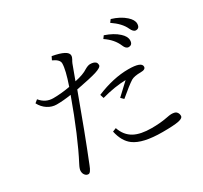

<svg xmlns="http://www.w3.org/2000/svg" viewBox="-163 -1030 1326 1257"><g transform="rotate(-30 500.0 -401.5)"><path d="M712.9 -737.8Q777.8 -715.8 814.5 -681.6Q846.2 -652.8 846.2 -624Q846.2 -588.9 815.9 -588.9Q795.4 -588.9 783.2 -619.6Q759.8 -676.3 698.2 -717.8ZM805.2 -807.1Q868.7 -788.1 907.7 -752.9Q940.9 -723.1 940.9 -695.3Q940.9 -660.2 912.1 -660.2Q892.6 -660.2 877.9 -693.4Q855.5 -742.7 790 -787.1ZM348.1 -558.1Q385.7 -667 385.7 -714.4Q385.7 -743.2 336.9 -765.1L349.1 -790Q462.9 -769.5 462.9 -730Q462.9 -716.8 454.1 -702.1Q444.3 -688 430.2 -646Q413.1 -597.2 401.9 -569.3Q466.8 -582.5 500 -605Q524.4 -619.1 540 -619.1Q567.9 -619.1 581.1 -606.9Q588.9 -600.1 588.9 -584Q588.9 -567.4 540 -551.8Q495.1 -538.1 385.3 -517.1Q286.6 -246.1 207 -47.9Q189 0 172.4 0Q157.7 0 148.4 -11.2Q137.2 -23.4 137.2 -43.9Q137.2 -59.1 152.3 -87.9Q235.4 -246.6 330.1 -508.3Q270 -499 220.2 -499Q184.6 -499 152.8 -519.5Q121.6 -539.6 103 -575.2L125 -593.3Q163.6 -545.9 221.2 -545.9Q281.7 -545.9 348.1 -558.1ZM601.1 -329.1Q641.1 -367.7 689.9 -412.1Q608.9 -410.6 506.8 -382.8L498 -411.1Q627 -464.8 739.7 -464.8Q838.9 -464.8 838.9 -428.7Q838.9 -406.7 801.8 -406.7Q752.4 -406.7 729 -393.1Q694.8 -371.6 621.1 -309.1ZM477.1 -171.9Q498.5 -108.4 550.8 -80.1Q599.1 -54.2 681.2 -54.2Q746.1 -54.2 796.4 -64Q826.2 -69.8 835.9 -69.8Q861.8 -69.8 872.1 -62Q887.2 -49.8 887.2 -28.8Q887.2 -10.7 852.1 -3.4Q815.9 3.9 730 3.9Q581.5 3.9 517.6 -43.5Q467.8 -80.1 450.2 -161.1Z"/></g></svg>

Font: I.MingCP
Style: Regular
Weight: 400
Designer: I.Font Project
Version: Version 8.000; Sep 06, 2022